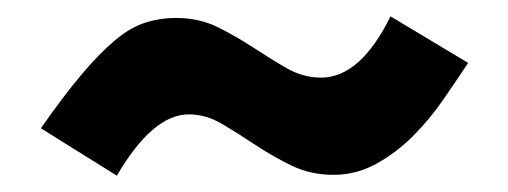

<svg xmlns="http://www.w3.org/2000/svg" viewBox="-20 -426 622 235"><path d="M30 -269Q58 -309 80 -335Q102 -361 120.5 -376.5Q139 -392 157 -398Q175 -404 196 -404Q224 -404 247 -392.5Q270 -381 290.5 -367.5Q311 -354 331 -342.5Q351 -331 373 -331Q421 -331 458 -406L553 -349Q539 -328 522.5 -304Q506 -280 485.5 -259.5Q465 -239 440.5 -225.5Q416 -212 388 -212Q360 -212 336.5 -223.5Q313 -235 292 -249Q271 -263 251.5 -274.5Q232 -286 211 -286Q167 -286 123 -211Z"/></svg>

Font: Encode Sans Compressed
Style: ExtraBold
Weight: 800
Designer: Pablo Impallari, Andres Torresi
Foundry: Pablo Impallari, Andres Torresi
Version: Version 1.000; ttfautohint (v1.00) -l 8 -r 50 -G 200 -x 14 -